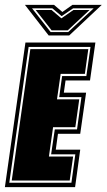

<svg xmlns="http://www.w3.org/2000/svg" viewBox="-46 -765 436 785"><path d="M-26 0 58 -591H344L322 -436H222L215 -386H306L282 -218H191L182 -153H282L261 0ZM-8 -18H246L262 -134H163L178 -236H269L287 -368H196L208 -454H307L324 -573H71ZM2 -27 78 -564H315L301 -463H202L187 -359H278L262 -245H171L154 -125H253L239 -27ZM370 -745 237 -620H153L56 -745H175L209 -716L250 -745ZM337 -731H253L206 -699L168 -731H85L161 -634H233ZM320 -724 231 -641H165L100 -724H165L205 -690L254 -724Z"/></svg>

Font: Alumni Sans Collegiate One SC
Style: Italic
Weight: 400
Italic angle: -8°
Designer: Robert E. Leuschke
Foundry: Robert E. Leuschke
Version: Version 1.100